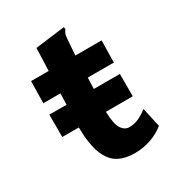

<svg xmlns="http://www.w3.org/2000/svg" viewBox="-149 -693 747 804"><g transform="rotate(-30 225.0 -291.0)"><path d="M41 -199V-307H124L126 -361H43L45 -467H130L134 -576L268 -593L277 -594L278 -583Q273 -577 269.5 -569.5Q266 -562 265 -545L259 -467H386L384 -361H258L256 -307H382V-199H252Q254 -137 269 -115.5Q284 -94 305 -94Q332 -94 355 -105.5Q378 -117 394 -131L415 -37Q385 -13 348.5 -0.5Q312 12 270 12Q226 12 193 -5.5Q160 -23 141 -69Q122 -115 121 -199Z"/></g></svg>

Font: Inconsolata SemiCondensed Black
Style: Regular
Weight: 900
Width: 4
Monospace: yes
Designer: Raph Levien, Cyreal, Brenton Simpson
Foundry: Raph Levien, Cyreal, Google
Version: Version 3.001; ttfautohint (v1.8.2.53-6de2)